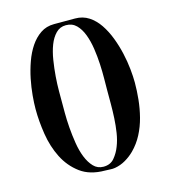

<svg xmlns="http://www.w3.org/2000/svg" viewBox="-112 -837 832 936"><g transform="rotate(-15 304.0 -369.5)"><path d="M353 -747Q392 -747 422 -727.5Q452 -708 474 -675.5Q496 -643 511.5 -602.5Q527 -562 536.5 -520Q546 -478 550 -438.5Q554 -399 554 -370Q554 -329 549.5 -285Q545 -241 534 -198Q523 -155 503 -116.5Q483 -78 453 -48Q433 -28 407.5 -13Q382 2 353 7Q341 9 328 8Q315 7 303 7Q227 7 178.5 -29Q130 -65 102 -120.5Q74 -176 63.5 -242.5Q53 -309 53 -370Q53 -399 56.5 -438.5Q60 -478 68.5 -520Q77 -562 91.5 -602.5Q106 -643 127.5 -675Q149 -707 178.5 -727Q208 -747 247 -747ZM186 -370Q186 -350 186 -315.5Q186 -281 189 -241.5Q192 -202 198.5 -161Q205 -120 218 -87.5Q231 -55 251 -34Q271 -13 301 -13Q336 -13 356 -37Q376 -61 387 -90Q399 -120 404.5 -155.5Q410 -191 412 -227.5Q414 -264 414 -300.5Q414 -337 414 -370Q414 -391 414.5 -425.5Q415 -460 413 -500Q411 -540 405 -580Q399 -620 386.5 -653Q374 -686 353.5 -706.5Q333 -727 301 -727Q271 -727 250.5 -706Q230 -685 217.5 -652.5Q205 -620 198.5 -579Q192 -538 189 -498.5Q186 -459 186 -424.5Q186 -390 186 -370Z"/></g></svg>

Font: SoukouMincho
Style: Regular
Weight: 400
Designer: Dr. Ken Lunde (project architect, glyph set definition & overall production); Masataka HATTORI  (production & ideograph 
Foundry: Adobe Systems Incorporated
Version: Version 1.00